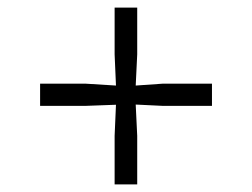

<svg xmlns="http://www.w3.org/2000/svg" viewBox="-20 -635 654 498"><path d="M277.3 -156.7H335.9V-282.7L332 -363.8L402.3 -360.4H529.8V-418H402.3L332 -413.1L335.9 -494.1V-615.2H277.3V-494.1L280.8 -413.1L201.7 -418H84V-360.4H201.7L280.8 -363.3L277.3 -282.7Z"/></svg>

Font: Merriweather
Style: Light
Weight: 250
Designer: Eben Sorkin ( eben@eyebytes.com )
Foundry: Sorkin Type Co.
Version: Version 1.003